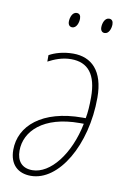

<svg xmlns="http://www.w3.org/2000/svg" viewBox="-83 -762 544 822"><g transform="rotate(10 189.0 -350.5)"><path d="M315 -647C334 -647 342 -672 342 -689C342 -703 336 -711 324 -711C305 -711 297 -686 297 -669C297 -655 304 -647 315 -647ZM174 -647C193 -647 201 -672 201 -689C201 -703 195 -711 183 -711C164 -711 156 -686 156 -669C156 -655 163 -647 174 -647ZM110 10C231 10 333 -162 333 -369C333 -486 278 -537 199 -537C155 -537 118 -525 95 -512V-484C122 -498 155 -512 194 -512C268 -512 306 -465 306 -366C306 -331 304 -300 299 -274H285C110 -274 17 -191 17 -87C17 -22 55 10 110 10ZM112 -15C67 -15 44 -43 44 -88C44 -173 120 -249 277 -249H295C268 -113 190 -15 112 -15Z"/></g></svg>

Font: Noto Sans Condensed Thin
Style: Italic
Weight: 100
Width: 3
Italic angle: -12°
Designer: Monotype Design Team
Foundry: Monotype Imaging Inc.
Version: Version 2.013